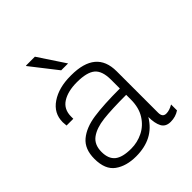

<svg xmlns="http://www.w3.org/2000/svg" viewBox="-201 -848 986 986"><g transform="rotate(-45 292.5 -355.0)"><path d="M457 -370V-69Q457 -36 484 -36Q507 -36 534 -52V-9Q506 10 470 10Q434 10 420 -16.5Q406 -43 406 -89Q375 -38 328.5 -14Q282 10 219 10Q148 10 103 -22.5Q58 -55 58 -133Q58 -204 100.5 -239.5Q143 -275 215.5 -285.5Q288 -296 406 -296V-360Q406 -424 375.5 -449.5Q345 -475 273 -475Q207 -475 167 -449.5Q127 -424 127 -371V-355H78Q76 -371 76 -381Q76 -446 131.5 -483.5Q187 -521 273 -521H277Q367 -521 412 -483.5Q457 -446 457 -370ZM109 -132Q109 -82 137.5 -59Q166 -36 229 -36Q274 -36 314.5 -56Q355 -76 380.5 -116.5Q406 -157 406 -216V-250Q300 -250 239.5 -243Q179 -236 144 -210.5Q109 -185 109 -132ZM148 -720H213L309 -575H259L148 -717Z"/></g></svg>

Font: Chivo Thin
Style: Regular
Weight: 100
Designer: Hector Gatti
Foundry: Omnibus-Type
Version: Version 1.007